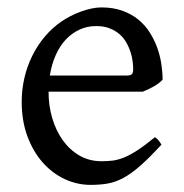

<svg xmlns="http://www.w3.org/2000/svg" viewBox="-20 -489 502 523"><path d="M242.2 -418Q217.3 -418 196.3 -408.2Q175.3 -398.4 158.9 -380.9Q142.6 -363.3 131.6 -338.4Q120.6 -313.5 115.7 -283.2H324.2Q335.4 -283.2 339.1 -286.9Q342.8 -290.5 342.8 -300.8Q342.8 -309.6 341.3 -321.8Q339.8 -334 335.7 -346.9Q331.5 -359.9 324.5 -372.6Q317.4 -385.3 306.2 -395.3Q294.9 -405.3 279.1 -411.6Q263.2 -418 242.2 -418ZM422.9 -272Q414.1 -262.2 399.4 -253.9Q384.8 -245.6 369.1 -239.3H112.3V-237.8Q112.3 -201.2 122.3 -167.2Q132.3 -133.3 150.9 -107.2Q169.4 -81.1 196.3 -65.4Q223.1 -49.8 256.8 -49.8Q272 -49.8 286.4 -51.5Q300.8 -53.2 317.4 -59.8Q334 -66.4 354.2 -79.6Q374.5 -92.8 401.9 -115.2Q408.2 -111.8 412.8 -105.5Q417.5 -99.1 419.9 -95.2Q387.2 -59.6 362.5 -37.8Q337.9 -16.1 316.2 -4.4Q294.4 7.3 273.2 11Q252 14.6 227.1 14.6Q189.5 14.6 155.5 -1.5Q121.6 -17.6 95.7 -47.1Q69.8 -76.7 54.4 -118.4Q39.1 -160.2 39.1 -211.9Q39.1 -244.6 46.4 -276.4Q53.7 -308.1 67.6 -336.4Q81.5 -364.7 101.6 -388.7Q121.6 -412.6 147 -430.2Q157.7 -437.5 171.1 -444.6Q184.6 -451.7 199.2 -457Q213.9 -462.4 228.3 -465.6Q242.7 -468.8 255.9 -468.8Q288.1 -468.8 312.7 -460Q337.4 -451.2 356 -436.3Q374.5 -421.4 387.2 -401.6Q399.9 -381.8 408 -359.9Q416 -337.9 419.4 -315.2Q422.9 -292.5 422.9 -272Z"/></svg>

Font: Subset of Gentium
Style: Regular
Weight: 400
Designer: J. Victor Gaultney
Version: Version 1.02; 2005; OFL release